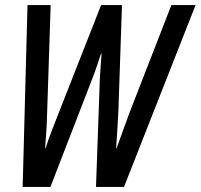

<svg xmlns="http://www.w3.org/2000/svg" viewBox="-20 -734 788 754"><path d="M69 0 88 -714H179L165 -289Q164 -245 161.5 -211Q159 -177 157 -152H159Q170 -186 183 -220Q196 -254 210 -289L377 -714H459L445 -300Q443 -254 440.5 -219.5Q438 -185 436 -152H438Q452 -191 464.5 -225.5Q477 -260 490 -295L653 -714H748L467 0H357L372 -422Q373 -444 375 -470.5Q377 -497 379 -524H377Q369 -501 361 -476.5Q353 -452 344 -429L178 0Z"/></svg>

Font: Noto Sans ExtraCondensed Medium
Style: Italic
Weight: 500
Width: 2
Italic angle: -12°
Designer: Monotype Design Team
Foundry: Monotype Imaging Inc.
Version: Version 2.013; ttfautohint (v1.8.4.7-5d5b)